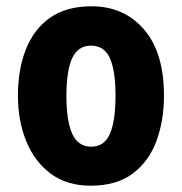

<svg xmlns="http://www.w3.org/2000/svg" viewBox="-20 -580 579 610"><path d="M501 -276Q501 -197 477 -132Q453 -67 401.5 -28.5Q350 10 268 10Q193 10 141.5 -28Q90 -66 63.5 -131Q37 -196 37 -276Q37 -360 62.5 -424Q88 -488 139.5 -524Q191 -560 271 -560Q374 -560 437.5 -486.5Q501 -413 501 -276ZM191 -275Q191 -196 209.5 -155Q228 -114 270 -114Q311 -114 329 -154.5Q347 -195 347 -276Q347 -356 329 -395.5Q311 -435 269 -435Q228 -435 209.5 -395.5Q191 -356 191 -275Z"/></svg>

Font: Noto Sans Thai Cond ExtBd
Style: Regular
Weight: 800
Width: 3
Designer: Monotype Design Team
Foundry: Monotype Imaging Inc.
Version: Version 2.002; ttfautohint (v1.8.4.7-5d5b)